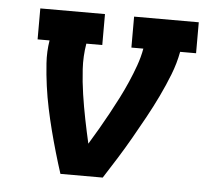

<svg xmlns="http://www.w3.org/2000/svg" viewBox="-44 -577 687 624"><g transform="rotate(5 300.0 -265.0)"><path d="M175 0Q164 -34 154 -68.5Q144 -103 135 -138Q126 -173 118.5 -208.5Q111 -244 106 -280.5Q101 -317 98.5 -354.5Q96 -392 102 -429H63V-530H274V-429H222Q215 -387 217.5 -345.5Q220 -304 226 -264Q232 -224 240 -184Q248 -144 257 -105V-106Q273 -132 288 -158Q303 -184 317.5 -210.5Q332 -237 345.5 -263.5Q359 -290 371 -317.5Q383 -345 393 -373Q403 -401 408 -429H369V-530H580V-429H528Q521 -391 506.5 -354Q492 -317 474.5 -280.5Q457 -244 437.5 -208.5Q418 -173 398 -138Q378 -103 356.5 -68.5Q335 -34 313 0Z"/></g></svg>

Font: Iosevka Curly Slab Extended
Style: Bold Italic
Weight: 700
Width: 7
Italic angle: -9°
Monospace: yes
Designer: Belleve Invis
Foundry: Belleve Invis
Version: Version 11.0.0; ttfautohint (v1.8.3)